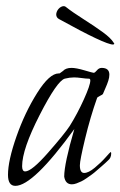

<svg xmlns="http://www.w3.org/2000/svg" viewBox="-20 -602 392 625"><path d="M332 -80Q331 -79 323 -71.5Q315 -64 310 -60Q305 -56 295.5 -47.5Q286 -39 279 -34Q272 -29 262 -22Q252 -15 244.5 -11.5Q237 -8 229 -5Q221 -2 214 -2Q193 -2 189 -27Q189 -69 222 -182Q88 3 30 3Q6 3 6 -33Q6 -79 33.5 -157.5Q61 -236 101 -299.5Q141 -363 171 -363H174L185 -371Q194 -381 213 -381Q228 -381 255 -373Q282 -365 285 -365Q289 -365 295.5 -373Q302 -381 311 -381Q336 -381 336 -359Q336 -350 332.5 -339Q329 -328 322.5 -313.5Q316 -299 315 -296Q314 -294 305.5 -290Q297 -286 296 -283Q274 -221 257 -150.5Q240 -80 240 -64Q240 -39 254 -39Q268 -39 288.5 -56Q309 -73 324 -90Q339 -107 340 -107Q342 -107 342 -103Q342 -88 332 -80ZM266 -346Q260 -346 245.5 -348Q231 -350 221 -350Q207 -350 191 -346Q166 -339 109 -227.5Q52 -116 52 -61Q52 -44 62 -44Q83 -44 136.5 -105Q190 -166 207 -192Q232 -232 253 -278.5Q274 -325 274 -340Q274 -346 269 -346ZM350 -463Q351 -462 351.5 -461Q352 -460 352 -459Q350 -457 348 -457Q322 -457 172 -540Q163 -545 163 -555Q163 -559 165 -564Q167 -569 170.5 -573Q174 -577 178.5 -579.5Q183 -582 187.5 -582Q192 -582 195 -579Q215 -563 252 -539.5Q289 -516 315 -497Q341 -478 350 -463Z"/></svg>

Font: Bilbo Swash Caps
Style: Regular
Weight: 400
Designer: Robert E. Leuschke
Foundry: Robert E. Leuschke
Version: Version 1.002